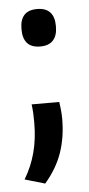

<svg xmlns="http://www.w3.org/2000/svg" viewBox="-47 -492 302 651"><g transform="rotate(-5 104.0 -166.0)"><path d="M152 -142Q153.5 -132 155.2 -116.8Q157 -101.5 157 -84Q157 -23 139.5 29Q122 81 80.5 129.5L12 109.5Q37 68 49.2 22Q61.5 -24 61.5 -80Q61.5 -96.5 60.8 -111.5Q60 -126.5 58 -142ZM104.5 -335Q74.5 -335 60.2 -351.2Q46 -367.5 46 -396.5V-401.5Q46 -430.5 60.2 -446.5Q74.5 -462.5 104.5 -462.5Q134 -462.5 148.5 -446.5Q163 -430.5 163 -401.5V-396.5Q163 -367.5 148.5 -351.2Q134 -335 104.5 -335Z"/></g></svg>

Font: Anek Latin Medium Medium
Style: Regular
Weight: 500
Version: Version 1.003